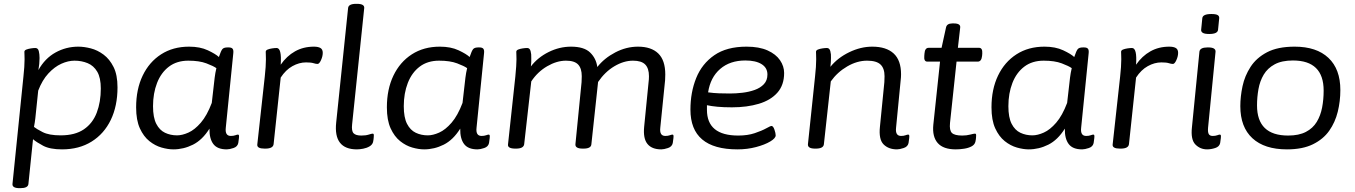

<svg xmlns="http://www.w3.org/2000/svg" viewBox="-20 -772 7055 1000"><path d="M82 208Q43 208 45 186L102 -373Q108 -427 108 -463Q108 -477 107.5 -486Q107 -495 107 -502Q107 -510 117.5 -514Q128 -518 141.5 -520Q155 -522 164 -522Q178 -522 182 -506Q186 -490 186 -470Q186 -440 180 -407Q214 -468 269 -498.5Q324 -529 388 -529Q418 -529 453 -520Q488 -511 519.5 -487.5Q551 -464 571.5 -423Q592 -382 592 -317Q592 -220 557 -147.5Q522 -75 457 -34.5Q392 6 303 6Q240 6 204.5 -13Q169 -32 152 -47L128 186Q126 208 86 208ZM296 -67Q371 -67 417 -98.5Q463 -130 484 -185.5Q505 -241 505 -311Q505 -367 486.5 -398.5Q468 -430 436.5 -443Q405 -456 368 -456Q335 -456 299.5 -440Q264 -424 232 -389.5Q200 -355 179 -300L164 -156Q163 -146 161 -134Q159 -122 157 -111Q169 -101 202 -84Q235 -67 296 -67Z M883 6Q855 6 821.5 -3.5Q788 -13 758 -37Q728 -61 708.5 -103.5Q689 -146 689 -213Q689 -307 723 -378Q757 -449 819 -489Q881 -529 965 -529Q1022 -529 1062.5 -510Q1103 -491 1120 -475Q1131 -508 1138.5 -516.5Q1146 -525 1165 -525H1171Q1186 -525 1191.5 -518Q1197 -511 1195 -494L1156 -107Q1151 -64 1182 -64Q1196 -64 1205.5 -67.5Q1215 -71 1219 -71Q1225 -71 1225 -63Q1225 -62 1224.5 -53Q1224 -44 1221 -27Q1217 -8 1196 -1Q1175 6 1161 6Q1112 6 1091 -22Q1070 -50 1071 -102Q1034 -43 985 -18.5Q936 6 883 6ZM902 -67Q929 -67 961.5 -81.5Q994 -96 1026 -133Q1058 -170 1083 -236L1098 -367Q1101 -392 1107 -417Q1092 -428 1055 -442Q1018 -456 961 -456Q901 -456 860 -425Q819 -394 798 -340Q777 -286 777 -219Q777 -160 794 -127Q811 -94 839.5 -80.5Q868 -67 902 -67Z M1358 2Q1318 2 1320 -19L1359 -373Q1365 -427 1365 -463Q1365 -477 1364.5 -486Q1364 -495 1364 -502Q1364 -510 1374 -514Q1384 -518 1397.5 -520Q1411 -522 1421 -522Q1448 -522 1442 -435Q1473 -480 1516.5 -504.5Q1560 -529 1615 -529Q1637 -529 1649 -522Q1661 -515 1661 -497Q1661 -479 1652 -459Q1643 -439 1634 -439Q1625 -439 1612.5 -443Q1600 -447 1574 -447Q1538 -447 1503 -427.5Q1468 -408 1442 -368L1405 -21Q1402 2 1362 2Z M1839 6Q1716 6 1731 -134L1793 -730Q1795 -752 1835 -752H1839Q1879 -752 1877 -730L1814 -125Q1810 -90 1821.5 -78Q1833 -66 1862 -66Q1885 -66 1900.5 -71Q1916 -76 1921 -76Q1927 -76 1927 -68Q1927 -67 1926.5 -56.5Q1926 -46 1923 -32Q1919 -18 1904.5 -9.5Q1890 -1 1871.5 2.5Q1853 6 1839 6Z M2189 6Q2161 6 2127.5 -3.5Q2094 -13 2064 -37Q2034 -61 2014.5 -103.5Q1995 -146 1995 -213Q1995 -307 2029 -378Q2063 -449 2125 -489Q2187 -529 2271 -529Q2328 -529 2368.5 -510Q2409 -491 2426 -475Q2437 -508 2444.5 -516.5Q2452 -525 2471 -525H2477Q2492 -525 2497.5 -518Q2503 -511 2501 -494L2462 -107Q2457 -64 2488 -64Q2502 -64 2511.5 -67.5Q2521 -71 2525 -71Q2531 -71 2531 -63Q2531 -62 2530.5 -53Q2530 -44 2527 -27Q2523 -8 2502 -1Q2481 6 2467 6Q2418 6 2397 -22Q2376 -50 2377 -102Q2340 -43 2291 -18.5Q2242 6 2189 6ZM2208 -67Q2235 -67 2267.5 -81.5Q2300 -96 2332 -133Q2364 -170 2389 -236L2404 -367Q2407 -392 2413 -417Q2398 -428 2361 -442Q2324 -456 2267 -456Q2207 -456 2166 -425Q2125 -394 2104 -340Q2083 -286 2083 -219Q2083 -160 2100 -127Q2117 -94 2145.5 -80.5Q2174 -67 2208 -67Z M3424 6Q3375 6 3352 -22.5Q3329 -51 3335 -112L3358 -344Q3360 -358 3360 -375Q3360 -416 3340.5 -436Q3321 -456 3277 -456Q3229 -456 3180 -427Q3131 -398 3095 -345L3060 -20Q3058 2 3019 2H3015Q2975 2 2977 -21L3009 -344Q3010 -361 3010 -375Q3010 -416 2991 -436Q2972 -456 2928 -456Q2880 -456 2830 -427Q2780 -398 2747 -348L2710 -20Q2706 2 2668 2H2664Q2622 2 2626 -21L2664 -373Q2667 -400 2668.5 -426Q2670 -452 2670 -463Q2670 -477 2669.5 -486Q2669 -495 2669 -502Q2669 -510 2679 -514Q2689 -518 2702.5 -520Q2716 -522 2726 -522Q2739 -522 2743.5 -506Q2748 -490 2747 -470Q2748 -449 2745 -426Q2781 -473 2837.5 -501Q2894 -529 2954 -529Q3022 -529 3053.5 -498.5Q3085 -468 3091 -423Q3127 -469 3184.5 -499Q3242 -529 3303 -529Q3372 -529 3408.5 -493.5Q3445 -458 3445 -384Q3445 -368 3444 -354L3419 -107Q3414 -64 3445 -64Q3459 -64 3468.5 -67.5Q3478 -71 3482 -71Q3488 -71 3488 -63Q3488 -62 3487.5 -53Q3487 -44 3484 -27Q3480 -8 3459 -1Q3438 6 3424 6Z M3821 6Q3576 6 3576 -201Q3576 -291 3606 -365.5Q3636 -440 3700.5 -484.5Q3765 -529 3868 -529Q3934 -529 3977.5 -509.5Q4021 -490 4042.5 -458.5Q4064 -427 4064 -392Q4064 -329 4029 -289.5Q3994 -250 3932.5 -231.5Q3871 -213 3792 -213Q3749 -213 3717 -216Q3685 -219 3662 -224Q3662 -218 3662 -212.5Q3662 -207 3662 -200Q3662 -66 3825 -66Q3874 -66 3911 -78.5Q3948 -91 3970.5 -103.5Q3993 -116 3998 -116Q4007 -116 4013.5 -97Q4020 -78 4020 -67Q4020 -52 3991.5 -35Q3963 -18 3917.5 -6Q3872 6 3821 6ZM3782 -285Q3813 -285 3847 -289Q3881 -293 3910.5 -303.5Q3940 -314 3958.5 -333.5Q3977 -353 3977 -384Q3977 -419 3946.5 -438Q3916 -457 3862 -457Q3782 -457 3731 -413Q3680 -369 3668 -291Q3697 -287 3725 -286Q3753 -285 3782 -285Z M4652 6Q4608 6 4582 -20Q4556 -46 4563 -112L4586 -344Q4587 -361 4587 -375Q4587 -416 4566 -436Q4545 -456 4496 -456Q4444 -456 4392.5 -426Q4341 -396 4307 -348L4271 -20Q4268 2 4229 2H4225Q4186 2 4188 -21L4225 -373Q4231 -427 4231 -463Q4231 -477 4230.5 -486Q4230 -495 4230 -502Q4230 -510 4240 -514Q4250 -518 4263.5 -520Q4277 -522 4287 -522Q4300 -522 4304.5 -506Q4309 -490 4308 -470Q4308 -449 4305 -424Q4343 -471 4403 -500Q4463 -529 4523 -529Q4596 -529 4634.5 -493.5Q4673 -458 4673 -385Q4673 -370 4671 -354L4647 -107Q4642 -64 4673 -64Q4687 -64 4696 -67.5Q4705 -71 4710 -71Q4716 -71 4716 -63Q4716 -62 4715.5 -53Q4715 -44 4712 -27Q4708 -8 4686.5 -1Q4665 6 4652 6Z M4958 6Q4893 6 4864 -27Q4835 -60 4841 -122L4876 -451H4810Q4791 -451 4794 -481L4795 -493Q4797 -523 4817 -523H4884L4907 -628Q4911 -650 4940 -650H4948Q4984 -650 4981 -628L4969 -523H5079Q5098 -523 5096 -493L5095 -481Q5092 -451 5072 -451H4962L4928 -132Q4924 -93 4938 -79.5Q4952 -66 4992 -66Q5014 -66 5033 -71Q5052 -76 5058 -76Q5064 -76 5064 -68Q5064 -65 5063.5 -55.5Q5063 -46 5060 -33Q5056 -18 5040 -9.5Q5024 -1 5001.5 2.5Q4979 6 4958 6Z M5338 6Q5310 6 5276.5 -3.5Q5243 -13 5213 -37Q5183 -61 5163.5 -103.5Q5144 -146 5144 -213Q5144 -307 5178 -378Q5212 -449 5274 -489Q5336 -529 5420 -529Q5477 -529 5517.5 -510Q5558 -491 5575 -475Q5586 -508 5593.5 -516.5Q5601 -525 5620 -525H5626Q5641 -525 5646.5 -518Q5652 -511 5650 -494L5611 -107Q5606 -64 5637 -64Q5651 -64 5660.5 -67.5Q5670 -71 5674 -71Q5680 -71 5680 -63Q5680 -62 5679.5 -53Q5679 -44 5676 -27Q5672 -8 5651 -1Q5630 6 5616 6Q5567 6 5546 -22Q5525 -50 5526 -102Q5489 -43 5440 -18.5Q5391 6 5338 6ZM5357 -67Q5384 -67 5416.5 -81.5Q5449 -96 5481 -133Q5513 -170 5538 -236L5553 -367Q5556 -392 5562 -417Q5547 -428 5510 -442Q5473 -456 5416 -456Q5356 -456 5315 -425Q5274 -394 5253 -340Q5232 -286 5232 -219Q5232 -160 5249 -127Q5266 -94 5294.5 -80.5Q5323 -67 5357 -67Z M5813 2Q5773 2 5775 -19L5814 -373Q5820 -427 5820 -463Q5820 -477 5819.5 -486Q5819 -495 5819 -502Q5819 -510 5829 -514Q5839 -518 5852.5 -520Q5866 -522 5876 -522Q5903 -522 5897 -435Q5928 -480 5971.5 -504.5Q6015 -529 6070 -529Q6092 -529 6104 -522Q6116 -515 6116 -497Q6116 -479 6107 -459Q6098 -439 6089 -439Q6080 -439 6067.5 -443Q6055 -447 6029 -447Q5993 -447 5958 -427.5Q5923 -408 5897 -368L5860 -21Q5857 2 5817 2Z M6267 6Q6231 6 6206 -19.5Q6181 -45 6188 -109L6227 -503Q6230 -525 6269 -525H6273Q6312 -525 6311 -503L6272 -107Q6270 -84 6275.5 -74Q6281 -64 6296 -64Q6310 -64 6319.5 -67.5Q6329 -71 6333 -71Q6339 -71 6339 -63Q6339 -62 6338.5 -53Q6338 -44 6335 -27Q6331 -8 6309 -1Q6287 6 6267 6ZM6278 -595Q6254 -595 6244.5 -601Q6235 -607 6236 -617L6242 -677Q6244 -699 6289 -699Q6313 -699 6322 -693.5Q6331 -688 6330 -677L6324 -617Q6322 -595 6278 -595Z M6683 6Q6566 6 6503 -52Q6440 -110 6440 -219Q6440 -269 6451.5 -323Q6463 -377 6493.5 -424Q6524 -471 6579.5 -500Q6635 -529 6723 -529Q6837 -529 6899 -470.5Q6961 -412 6961 -303Q6961 -245 6947.5 -190Q6934 -135 6903 -91Q6872 -47 6818 -20.5Q6764 6 6683 6ZM6689 -66Q6745 -66 6781.5 -85Q6818 -104 6838 -137Q6858 -170 6866 -212Q6874 -254 6874 -300Q6874 -457 6714 -457Q6656 -457 6619 -437Q6582 -417 6562 -383.5Q6542 -350 6534.5 -308Q6527 -266 6527 -223Q6527 -66 6689 -66Z"/></svg>

Font: Asap Semi Expanded Semi Expanded Regular
Style: Italic
Weight: 400
Width: 6
Italic angle: -6°
Designer: Pablo Cosgaya
Foundry: Omnibus-Type
Version: Version 3.001; ttfautohint (v1.8.4.7-5d5b)